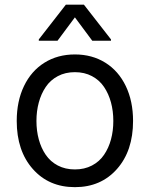

<svg xmlns="http://www.w3.org/2000/svg" viewBox="-20 -784 637 816"><path d="M545.5 -269.9Q545.5 -354 514.6 -418.3Q483.7 -482.6 427.6 -517.6Q371.4 -552.6 298.3 -552.6Q225.1 -552.6 169 -517.6Q112.9 -482.6 82 -418.3Q51.1 -354 51.1 -269.9Q51.1 -143.1 119.3 -65.9Q187.5 11.4 298.3 11.4Q409.1 11.4 477.3 -65.9Q545.5 -143.1 545.5 -269.9ZM370.9 -80.6Q339.1 -63.9 298.3 -63.9Q257.5 -63.9 225.7 -80.6Q193.9 -97.3 174.4 -126.1Q154.8 -154.8 144.9 -191.4Q134.9 -228 134.9 -269.9Q134.9 -311.8 144.9 -348.5Q154.8 -385.3 174.4 -414.4Q193.9 -443.5 225.7 -460.4Q257.5 -477.3 298.3 -477.3Q339.1 -477.3 370.9 -460.4Q402.7 -443.5 422.2 -414.4Q441.8 -385.3 451.7 -348.5Q461.6 -311.8 461.6 -269.9Q461.6 -228 451.7 -191.4Q441.8 -154.8 422.2 -126.1Q402.7 -97.3 370.9 -80.6ZM372.2 -610.8H451.7V-616.5L336.6 -764.2H259.9L144.9 -616.5V-610.8H224.4L298.3 -710.2Z"/></svg>

Font: Inter-Regular
Style: Regular
Weight: 500
Designer: Rasmus Andersson
Foundry: rsms
Version: ""